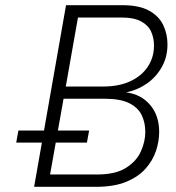

<svg xmlns="http://www.w3.org/2000/svg" viewBox="-20 -720 680 740"><path d="M42.5 -170.5 51 -217H323.5L315 -170.5ZM111.5 0 234.5 -700H451Q516.5 -700 554.5 -679Q592.5 -658 609 -623.5Q625.5 -589 625.5 -549Q625.5 -499.5 603.2 -460.8Q581 -422 545 -397.2Q509 -372.5 466 -364Q524 -356.5 558.8 -315.5Q593.5 -274.5 593.5 -211.5Q593.5 -175.5 581.2 -138.5Q569 -101.5 541 -70Q513 -38.5 466.2 -19.2Q419.5 0 350.5 0ZM173 -47.5H354.5Q425 -47.5 465.5 -73Q506 -98.5 523 -136.5Q540 -174.5 540 -212Q540 -247.5 526 -276.5Q512 -305.5 477.8 -322.5Q443.5 -339.5 382.5 -339.5H225ZM233.5 -386.5H376.5Q439 -386.5 483 -407.2Q527 -428 550.2 -463.8Q573.5 -499.5 573.5 -544.5Q573.5 -573 562.8 -597.5Q552 -622 524.5 -637.2Q497 -652.5 447 -652.5H280.5Z"/></svg>

Font: Overpass ExtraLight
Style: Italic
Weight: 250
Italic angle: -10°
Designer: Delve Withrington, Dave Bailey, Thomas Jockin
Foundry: Delve Fonts LLC
Version: Version 4.000